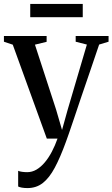

<svg xmlns="http://www.w3.org/2000/svg" viewBox="-26 -706 573 978"><path d="M114 252Q98 252 85.5 249.8Q73 247.5 66.5 244V164Q73.5 167.5 86.5 169.2Q99.5 171 112.5 171Q137.5 171 160 157.8Q182.5 144.5 202.2 121Q222 97.5 238.2 66.5Q254.5 35.5 267 0H212.5L39 -478.5L-6 -493.5V-522.5H211.5V-493L152 -478.5L259.5 -148.5L290 -44L318.5 -146.5L416.5 -479L359.5 -493.5V-522.5H527V-493.5L479 -479Q455 -408 431.8 -340.2Q408.5 -272.5 388.2 -212.8Q368 -153 352 -105.2Q336 -57.5 325 -26Q314 5.5 310 16Q281 96 253 148.2Q225 200.5 192 226.2Q159 252 114 252ZM395.5 -686V-618.5H128V-686Z"/></svg>

Font: Merriweather 96pt
Style: Regular
Weight: 400
Version: Version 2.100